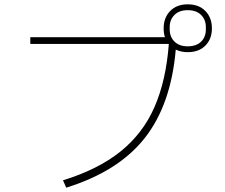

<svg xmlns="http://www.w3.org/2000/svg" viewBox="-20 -859 1040 887"><path d="M959 -728Q959 -679 929 -648.5Q899 -618 847 -618Q816 -618 792 -630Q770 -375 648.5 -221Q527 -67 286 8L271 -26Q433 -76 536.5 -159Q640 -242 693.5 -364Q747 -486 760 -656H759H120V-687H742Q736 -705 736 -728Q736 -777 766 -808Q796 -839 847 -839Q899 -839 929 -808Q959 -777 959 -728ZM931 -723V-734Q931 -768 909 -790Q887 -812 847 -812Q808 -812 786 -790Q764 -768 764 -734V-723Q764 -689 786 -667Q808 -645 847 -645Q887 -645 909 -666.5Q931 -688 931 -723Z"/></svg>

Font: IBM Plex Sans JP ExtraLight
Style: Regular
Weight: 200
Designer: Mike Abbink; Paul van der Laan; Pieter van Rosmalen; Wujin Sim; Yejin Wi; Jinhee Kim; Boomi Park; Yona Kim; Kichan Ma
Foundry: Sandoll Inc.
Version: Version 1.001